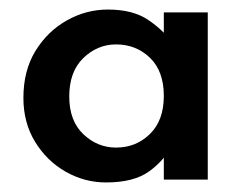

<svg xmlns="http://www.w3.org/2000/svg" viewBox="-20 -730 492 402"><path d="M202 -348Q157 -348 117.5 -370.5Q78 -393 53.5 -433Q29 -473 29 -525Q29 -582 54 -623Q79 -664 119.5 -687Q160 -710 206 -710Q258 -710 290 -688.5Q322 -667 342 -639L323 -592V-704H415V-354H323V-464L341 -427Q324 -394 292 -371Q260 -348 202 -348ZM223 -421Q265 -421 294 -449.5Q323 -478 323 -529Q323 -581 294 -609Q265 -637 223 -637Q184 -637 154.5 -608.5Q125 -580 125 -528Q125 -477 154.5 -449Q184 -421 223 -421Z"/></svg>

Font: Host Grotesk Light SemiBold
Style: Regular
Weight: 600
Version: Version 1.003